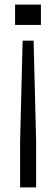

<svg xmlns="http://www.w3.org/2000/svg" viewBox="-20 -620 245 840"><path d="M79 -442 68 -5V200H138V-5L127 -442ZM46 -600V-511H159V-600Z"/></svg>

Font: Big Shoulders Display
Style: Regular
Weight: 400
Designer: Patric King
Foundry: XO Type Co
Version: Version 1.000; ttfautohint (v1.8.2)